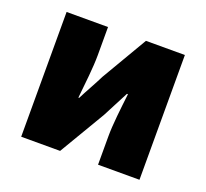

<svg xmlns="http://www.w3.org/2000/svg" viewBox="-93 -611 777 723"><g transform="rotate(20 295.0 -250.0)"><path d="M58 0H214L323 -184C337 -212 362 -258 377 -288H381C374 -227 366 -162 366 -113V0H532V-500H376L268 -316C254 -287 228 -242 213 -212H210C216 -272 224 -338 224 -387V-500H58Z"/></g></svg>

Font: Giro Sans Black
Style: Regular
Weight: 900
Designer: Paul D. Hunt
Foundry: Adobe Systems Incorporated
Version: Version 1.000;PS 1.0;hotconv 1.0.88;makeotf.lib2.5.647800